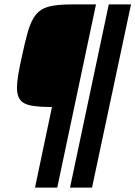

<svg xmlns="http://www.w3.org/2000/svg" viewBox="-20 -708 615 872"><path d="M139 144 216 -222Q156 -222 121.5 -228.5Q87 -235 72 -254Q57 -273 57 -309Q57 -334 63 -369.5Q69 -405 80 -454Q93 -515 104.5 -556.5Q116 -598 131 -624Q146 -650 168.5 -664Q191 -678 226 -683Q261 -688 313 -688H416L240 144ZM298 144 474 -688H575L398 144Z"/></svg>

Font: Saira SemiCondensed
Style: Bold Italic
Weight: 700
Width: 4
Italic angle: -12°
Designer: Hector Gatti with collaboration of the Omnibus-Type team
Foundry: Omnibus-Type
Version: Version 1.101